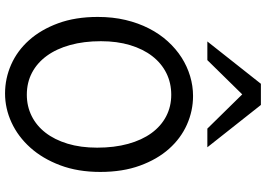

<svg xmlns="http://www.w3.org/2000/svg" viewBox="-165 -866 1043 753"><g transform="rotate(90 356.5 -489.5)"><path d="M654.3 -361.3Q654.3 -273.4 628.2 -204.1Q602.1 -134.8 558.8 -86.7Q515.6 -38.6 460.4 -13.2Q405.3 12.2 346.7 12.2Q287.6 12.2 233.4 -11.7Q179.2 -35.6 137.7 -82Q96.2 -128.4 71.3 -196Q46.4 -263.7 46.4 -351.6Q46.4 -410.2 58.3 -460.4Q70.3 -510.7 91.6 -552.2Q112.8 -593.8 142.1 -626Q171.4 -658.2 205.8 -680.2Q240.2 -702.1 278.6 -713.6Q316.9 -725.1 356.4 -725.1Q414.6 -725.1 468.5 -701.2Q522.5 -677.2 563.7 -630.9Q605 -584.5 629.6 -516.8Q654.3 -449.2 654.3 -361.3ZM559.1 -349.1Q559.1 -416.5 544.2 -470.5Q529.3 -524.4 502 -562Q474.6 -599.6 436.3 -619.6Q397.9 -639.6 351.6 -639.6Q305.2 -639.6 266.6 -620.4Q228 -601.1 200.2 -565.2Q172.4 -529.3 157 -478.3Q141.6 -427.2 141.6 -363.8Q141.6 -296.9 156.5 -243.2Q171.4 -189.5 199 -151.6Q226.6 -113.8 265.1 -93.5Q303.7 -73.2 351.6 -73.2Q396.5 -73.2 434.6 -92Q472.7 -110.8 500.2 -146.2Q527.8 -181.6 543.5 -232.9Q559.1 -284.2 559.1 -349.1ZM142.6 -781.2 308.6 -991.2H391.6L557.6 -781.2H484.4L350.1 -918L215.8 -781.2Z"/></g></svg>

Font: Andika Viet
Style: Regular
Weight: 400
Designer: Victor Gaultney, Annie Olsen, Julie Remington, Don Collingsworth, Eric Hays, Becca Hirsbrunner
Foundry: SIL International
Version: Version 5.000